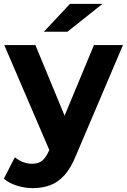

<svg xmlns="http://www.w3.org/2000/svg" viewBox="-30 -771 656 993"><path d="M140 202Q98 202 57 189Q16 176 -10 153L47 42Q65 58 88.5 67Q112 76 135 76Q168 76 187.5 60.5Q207 45 223 9L251 -57L263 -74L456 -538H606L363 33Q337 98 303.5 135Q270 172 229.5 187Q189 202 140 202ZM232 21 -8 -538H153L339 -88ZM197 -607 332 -751H500L319 -607Z"/></svg>

Font: MOST Montserrat
Style: Bold
Weight: 700
Designer: Julieta Ulanovsky
Foundry: Julieta Ulanovsky
Version: Version 8.000;March 11, 2024;FontCreator 15.0.0.2926 64-bit